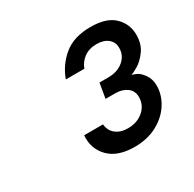

<svg xmlns="http://www.w3.org/2000/svg" viewBox="-97 -865 596 591"><g transform="rotate(-30 200.5 -569.0)"><path d="M107 -484H174Q176 -461 192.5 -448Q209 -435 235 -435Q268 -435 290 -454Q312 -473 312 -502Q312 -524 295.5 -536Q279 -548 255 -548H220L229 -601H260Q293 -601 314 -618.5Q335 -636 335 -663Q335 -684 320 -696Q305 -708 280 -708Q253 -708 235 -694.5Q217 -681 210 -661H144Q160 -705 195.5 -734Q231 -763 290 -763Q347 -763 374 -736.5Q401 -710 401 -672Q401 -639 385 -617Q369 -595 350.5 -584Q332 -573 327 -573V-572Q328 -572 340.5 -567Q353 -562 365 -545Q377 -528 377 -505Q377 -472 358 -442Q339 -412 304.5 -393.5Q270 -375 225 -375Q164 -375 133.5 -406.5Q103 -438 107 -484Z"/></g></svg>

Font: Be Vietnam Medium
Style: Italic
Weight: 500
Italic angle: -9.444°
Designer: Gabriel Lam
Foundry: TypeRant
Version: Version 3.000